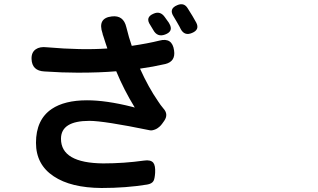

<svg xmlns="http://www.w3.org/2000/svg" viewBox="-20 -852 1540 930"><path d="M471.7 58.6Q323.2 57.6 240.2 2Q154.3 -54.7 154.3 -160.2Q154.3 -272.5 230.5 -324.2Q293 -366.2 401.4 -366.2Q494.1 -366.2 618.2 -335Q628.9 -332 632.8 -331.1Q580.1 -417 543 -506.8Q463.9 -500 356.4 -500Q282.2 -500 195.3 -505.9Q134.8 -508.8 132.8 -566.4Q131.8 -598.6 153.3 -613.3Q172.9 -627 207 -623Q375 -608.4 500 -617.2Q497.1 -627.9 490.2 -646.5Q483.4 -667 480.5 -676.8Q480.5 -678.7 478.5 -681.6Q477.5 -687.5 476.6 -690.4Q451.2 -764.6 521.5 -772.5Q578.1 -779.3 591.8 -720.7Q604.5 -668.9 618.2 -629.9Q697.3 -641.6 752 -655.3Q814.5 -671.9 823.2 -607.4Q831.1 -554.7 781.2 -542Q721.7 -528.3 658.2 -519.5Q699.2 -428.7 745.1 -362.3Q756.8 -343.8 772.5 -325.2Q796.9 -297.9 775.4 -266.6L765.6 -252.9Q753.9 -236.3 735.4 -226.6Q717.8 -218.8 707 -220.7Q483.4 -266.6 413.1 -266.6Q275.4 -266.6 275.4 -179.7Q275.4 -62.5 479.5 -60.5Q580.1 -60.5 677.7 -74.2Q710 -79.1 722.7 -63.5Q733.4 -49.8 731.4 -14.6Q729.5 13.7 723.6 24.4Q715.8 38.1 692.4 42Q590.8 58.6 471.7 58.6ZM722.7 -706.1Q717.8 -714.8 708 -730.5Q681.6 -768.6 724.6 -786.1Q755.9 -799.8 777.3 -770.5Q785.2 -760.7 792 -750Q793.9 -748 796.4 -744.1Q798.8 -740.2 799.8 -738.3Q822.3 -700.2 779.3 -684.6Q742.2 -670.9 722.7 -706.1ZM855.5 -710.9Q853.5 -714.8 849.6 -722.7Q841.8 -737.3 836.9 -745.1Q830.1 -757.8 821.3 -771.5Q795.9 -809.6 838.9 -827.1Q871.1 -840.8 888.7 -812.5Q915 -771.5 930.7 -742.2Q948.2 -708 910.2 -692.4Q874 -676.8 855.5 -710.9Z"/></svg>

Font: Bpmf GenSen Rounded B
Style: B
Weight: 700
Foundry: But Ko
Version: Version 1.320